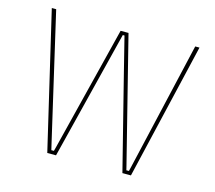

<svg xmlns="http://www.w3.org/2000/svg" viewBox="-94 -754 972 869"><g transform="rotate(15 392.0 -319.5)"><path d="M237 0H196L46 -639H66.5L205.5 -38L210.5 -17H222.5L228 -38L373.5 -620H410.5L557 -37.5L562 -17H574L579 -37.5L718 -639H738L588 0H548L437.5 -438L396 -604H388L346.5 -438Z"/></g></svg>

Font: Anek Kannada Thin
Style: Regular
Weight: 250
Version: Version 1.003